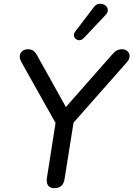

<svg xmlns="http://www.w3.org/2000/svg" viewBox="-20 -967 691 994"><path d="M261 7Q238 7 228.5 -7.5Q219 -22 223 -47L273 -365L283 -303L91 -645Q81 -663 82.5 -678Q84 -693 95.5 -702.5Q107 -712 125 -712Q142 -712 152.5 -704.5Q163 -697 174 -677L330 -397H307L560 -684Q574 -700 585 -706Q596 -712 612 -712Q629 -712 640 -702Q651 -692 651 -676.5Q651 -661 637 -645L335 -303L366 -365L314 -39Q307 7 261 7ZM414 -770Q404 -760 393 -759Q382 -758 373.5 -764.5Q365 -771 363 -781.5Q361 -792 369 -803L465 -929Q475 -943 488 -946Q501 -949 512.5 -945.5Q524 -942 531 -933.5Q538 -925 538 -913Q538 -901 526 -889Z"/></svg>

Font: Nunito ExtraLight Medium
Style: Italic
Weight: 500
Italic angle: -9°
Version: Version 3.602